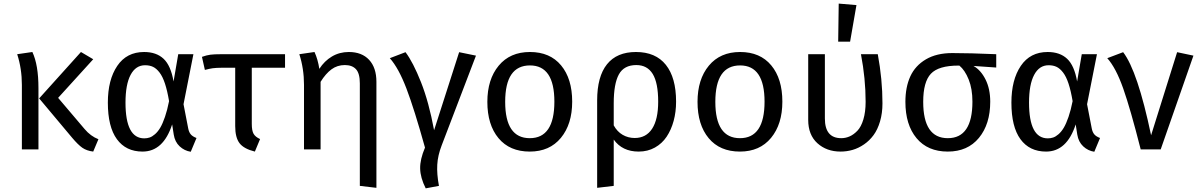

<svg xmlns="http://www.w3.org/2000/svg" viewBox="-20 -827 6637 1063"><path d="M159.2 -539.1Q192.9 -467.8 192.9 -338.9V0H101.1V-356.9Q101.1 -446.8 75.2 -526.9ZM496.1 -499 301.8 -285.2 448.2 -112.8Q481.9 -72.8 524.9 -56.2L496.1 12.2Q460 7.8 436 -8.8Q412.1 -25.4 378.9 -64.9L196.8 -282.2L428.2 -539.1Z M777.8 -539.1Q845.7 -539.1 885.7 -501.5Q925.8 -463.9 940.9 -376L966.8 -526.9H1050.8L996.1 -250L1022 -116.2Q1025.9 -95.7 1035.9 -83.5Q1045.9 -71.3 1067.9 -63L1036.1 13.2Q1001 7.8 974.6 -16.8Q948.2 -41.5 941.9 -82L933.1 -138.2Q884.3 12.2 769 12.2Q677.2 12.2 627.2 -56.4Q577.1 -125 577.1 -258.8Q577.1 -385.3 629.2 -462.2Q681.2 -539.1 777.8 -539.1ZM783.2 -465.8Q731.4 -465.8 703.1 -412.6Q674.8 -359.4 674.8 -258.8Q674.8 -61 778.8 -61Q794.4 -61 808.3 -65.7Q822.3 -70.3 838.1 -84Q854 -97.7 867.2 -119.9Q880.4 -142.1 893.3 -179.7Q906.2 -217.3 916 -267.1Q906.2 -325.2 893.3 -364.3Q880.4 -403.3 863.3 -425.5Q846.2 -447.8 827.4 -456.8Q808.6 -465.8 783.2 -465.8Z M1558.1 -452.1H1374V-141.1Q1374 -103.5 1384 -86.2Q1394 -68.8 1419.9 -57.1L1391.1 12.2Q1330.1 -2.9 1306.2 -34.2Q1282.2 -65.4 1282.2 -128.9V-452.1H1212.9Q1174.8 -451.7 1157.7 -449.2Q1140.6 -446.8 1114.3 -439.9L1098.1 -512.2Q1124 -521.5 1145 -524.2Q1166 -526.9 1205.1 -526.9H1558.1Z M1911.1 -539.1Q1983.4 -539.1 2023.7 -495.6Q2064 -452.1 2064 -374V212.9L1972.2 202.1V-365.2Q1972.2 -420.9 1950.9 -443.8Q1929.7 -466.8 1889.2 -466.8Q1847.2 -466.8 1815.2 -443.1Q1783.2 -419.4 1754.9 -374V0H1663.1V-356.9Q1663.1 -446.8 1637.2 -526.9L1721.2 -539.1Q1739.7 -499 1748 -445.8Q1775.9 -489.3 1817.6 -514.2Q1859.4 -539.1 1911.1 -539.1Z M2225.1 -538.1Q2267.1 -482.4 2310.8 -372.1Q2354.5 -261.7 2383.3 -106L2522 -538.1L2615.2 -519L2425.3 -22Q2403.8 33.7 2400.9 84.7Q2397.9 135.7 2410.2 202.1L2336.9 215.8Q2307.1 156.7 2306.2 106Q2305.2 55.2 2333 -9.8Q2273.9 -222.2 2230.5 -336.2Q2187 -450.2 2138.2 -504.9Z M2914.1 -539.1Q3024.9 -539.1 3086.4 -465.1Q3147.9 -391.1 3147.9 -264.2Q3147.9 -139.6 3085.4 -63.7Q3022.9 12.2 2913.1 12.2Q2801.8 12.2 2740 -62Q2678.2 -136.2 2678.2 -263.2Q2678.2 -387.7 2741 -463.4Q2803.7 -539.1 2914.1 -539.1ZM2914.1 -464.8Q2776.9 -464.8 2776.9 -263.2Q2776.9 -62 2913.1 -62Q3049.3 -62 3049.3 -264.2Q3049.3 -464.8 2914.1 -464.8Z M3501 -539.1Q3609.9 -539.1 3666.5 -468Q3723.1 -397 3723.1 -264.2Q3723.1 -207.5 3709.7 -158Q3696.3 -108.4 3670.9 -70.3Q3645.5 -32.2 3605.7 -10Q3565.9 12.2 3516.1 12.2Q3425.3 12.2 3377.9 -54.2V202.1L3286.1 212.9V-271Q3286.1 -403.3 3340.6 -471.2Q3395 -539.1 3501 -539.1ZM3494.1 -63Q3557.1 -63 3590.6 -114.5Q3624 -166 3624 -264.2Q3624 -368.2 3593.8 -417.5Q3563.5 -466.8 3502.9 -466.8Q3434.6 -466.8 3406.2 -414.8Q3377.9 -362.8 3377.9 -255.9V-132.8Q3397 -98.1 3427.2 -80.6Q3457.5 -63 3494.1 -63Z M4077.6 -539.1Q4188.5 -539.1 4250 -465.1Q4311.5 -391.1 4311.5 -264.2Q4311.5 -139.6 4249 -63.7Q4186.5 12.2 4076.7 12.2Q3965.3 12.2 3903.6 -62Q3841.8 -136.2 3841.8 -263.2Q3841.8 -387.7 3904.5 -463.4Q3967.3 -539.1 4077.6 -539.1ZM4077.6 -464.8Q3940.4 -464.8 3940.4 -263.2Q3940.4 -62 4076.7 -62Q4212.9 -62 4212.9 -264.2Q4212.9 -464.8 4077.6 -464.8Z M4623.5 -807.1 4721.7 -798.8 4686.5 -596.2H4620.6ZM4839.8 -526.9Q4865.7 -387.2 4865.7 -254.9Q4865.7 -200.2 4852.3 -154.8Q4838.9 -109.4 4816.4 -78.9Q4793.9 -48.3 4763.7 -27.6Q4733.4 -6.8 4700.9 2.7Q4668.5 12.2 4633.8 12.2Q4556.6 12.2 4505.6 -33.9Q4454.6 -80.1 4454.6 -163.1V-526.9H4546.9V-170.9Q4546.9 -62 4637.7 -62Q4661.6 -62 4683.8 -71.8Q4706.1 -81.5 4726.8 -103Q4747.6 -124.5 4760 -165.8Q4772.5 -207 4772.5 -263.2Q4772.5 -392.1 4746.6 -526.9Z M5495.6 -526.9V-453.1L5369.6 -461.9Q5410.2 -439 5436.3 -387Q5462.4 -335 5462.4 -264.2Q5462.4 -139.6 5399.9 -63.7Q5337.4 12.2 5227.5 12.2Q5116.2 12.2 5054.4 -62Q4992.7 -136.2 4992.7 -263.2Q4992.7 -344.7 5020 -404.3Q5047.4 -463.9 5106.4 -498.5Q5165.5 -533.2 5252.4 -533.2Q5348.6 -533.2 5495.6 -526.9ZM5363.8 -264.2Q5363.8 -335.4 5343 -387Q5322.3 -438.5 5291.5 -463.9H5286.6Q5176.3 -463.9 5133.8 -418.7Q5091.3 -373.5 5091.3 -263.2Q5091.3 -62 5227.5 -62Q5363.8 -62 5363.8 -264.2Z M5780.3 -539.1Q5848.1 -539.1 5888.2 -501.5Q5928.2 -463.9 5943.4 -376L5969.2 -526.9H6053.2L5998.5 -250L6024.4 -116.2Q6028.3 -95.7 6038.3 -83.5Q6048.3 -71.3 6070.3 -63L6038.6 13.2Q6003.4 7.8 5977.1 -16.8Q5950.7 -41.5 5944.3 -82L5935.5 -138.2Q5886.7 12.2 5771.5 12.2Q5679.7 12.2 5629.6 -56.4Q5579.6 -125 5579.6 -258.8Q5579.6 -385.3 5631.6 -462.2Q5683.6 -539.1 5780.3 -539.1ZM5785.6 -465.8Q5733.9 -465.8 5705.6 -412.6Q5677.2 -359.4 5677.2 -258.8Q5677.2 -61 5781.2 -61Q5796.9 -61 5810.8 -65.7Q5824.7 -70.3 5840.6 -84Q5856.4 -97.7 5869.6 -119.9Q5882.8 -142.1 5895.8 -179.7Q5908.7 -217.3 5918.5 -267.1Q5908.7 -325.2 5895.8 -364.3Q5882.8 -403.3 5865.7 -425.5Q5848.6 -447.8 5829.8 -456.8Q5811 -465.8 5785.6 -465.8Z M6198.2 -538.1Q6278.3 -434.1 6353 -78.1L6497.1 -538.1L6587.4 -519L6406.2 0H6295.4Q6238.8 -223.1 6198.7 -336.9Q6158.7 -450.7 6110.4 -504.9Z"/></svg>

Font: FiraGO
Style: Regular
Weight: 400
Designer: bBox Type
Foundry: bBox Type GmbH
Version: Version 1.001;PS 001.001;hotconv 1.0.88;makeotf.lib2.5.64775